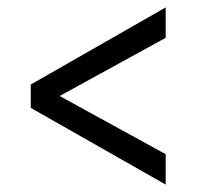

<svg xmlns="http://www.w3.org/2000/svg" viewBox="-20 -513 531 518"><path d="M63 -222V-285L427 -493V-411L141 -254L427 -97V-15Z"/></svg>

Font: Mukta Medium
Style: Regular
Weight: 500
Designer: Girish Dalvi and Yashodeep Gholap
Foundry: Ek Type
Version: Version 2.538;PS 1.002;hotconv 16.6.51;makeotf.lib2.5.65220;